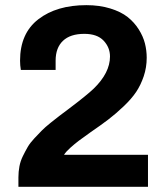

<svg xmlns="http://www.w3.org/2000/svg" viewBox="-20 -718 636 738"><path d="M50.8 0V-36.1Q50.8 -58.1 54.7 -78.6Q58.6 -99.1 67.9 -117.9Q77.1 -136.7 86.4 -152.8Q95.7 -168.9 112.1 -186.3Q128.4 -203.6 140.6 -216.1Q152.8 -228.5 173.8 -245.4Q194.8 -262.2 207.5 -272Q220.2 -281.7 243.2 -298.8Q314.9 -353 339.8 -377Q402.8 -438 402.8 -501Q402.8 -535.6 378.2 -561.8Q353.5 -587.9 304.2 -587.9Q250 -587.9 221.9 -561Q193.8 -534.2 193.8 -484.9V-449.2H60.1Q57.1 -466.8 57.1 -484.9Q57.1 -589.8 127.4 -644Q197.8 -698.2 312 -698.2Q362.8 -698.2 403.8 -685.5Q444.8 -672.9 470.5 -652.6Q496.1 -632.3 513.2 -605.2Q530.3 -578.1 537.1 -551Q543.9 -523.9 543.9 -496.1Q543.9 -459 532.5 -425Q521 -391.1 503.4 -364.7Q485.8 -338.4 455.6 -309.6Q425.3 -280.8 397.2 -259.3Q369.1 -237.8 327.1 -209Q297.4 -188 282.2 -176.5Q267.1 -165 250.2 -149.9Q233.4 -134.8 226.1 -123H548.8V0Z"/></svg>

Font: Archivo
Style: Bold
Weight: 700
Designer: Hector Gatti
Foundry: Omnibus-Type
Version: Version 2.001